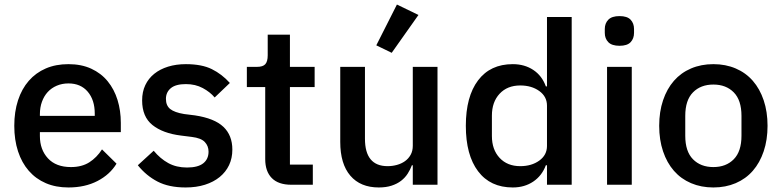

<svg xmlns="http://www.w3.org/2000/svg" viewBox="-20 -815 3449 847"><path d="M282 12Q226 12 182 -7Q138 -26 107 -61.5Q76 -97 59.5 -147.5Q43 -198 43 -260Q43 -322 59.5 -372.5Q76 -423 107 -458.5Q138 -494 182 -513Q226 -532 282 -532Q339 -532 382.5 -512Q426 -492 455 -456.5Q484 -421 498.5 -374Q513 -327 513 -273V-232H156V-215Q156 -155 191.5 -116.5Q227 -78 293 -78Q341 -78 374 -99Q407 -120 430 -156L494 -93Q465 -45 410 -16.5Q355 12 282 12ZM282 -447Q254 -447 230.5 -437Q207 -427 190.5 -409Q174 -391 165 -366Q156 -341 156 -311V-304H398V-314Q398 -374 367 -410.5Q336 -447 282 -447Z M799 12Q725 12 675 -14Q625 -40 588 -86L658 -150Q687 -115 722.5 -95.5Q758 -76 805 -76Q853 -76 876.5 -94.5Q900 -113 900 -146Q900 -171 883.5 -188.5Q867 -206 826 -211L778 -217Q698 -227 652.5 -263.5Q607 -300 607 -372Q607 -410 621 -439.5Q635 -469 660.5 -489.5Q686 -510 721.5 -521Q757 -532 800 -532Q870 -532 914.5 -510Q959 -488 994 -449L927 -385Q907 -409 874.5 -426.5Q842 -444 800 -444Q755 -444 733.5 -426Q712 -408 712 -379Q712 -349 731 -334Q750 -319 792 -312L840 -306Q926 -293 965.5 -255.5Q1005 -218 1005 -155Q1005 -117 990.5 -86.5Q976 -56 949 -34Q922 -12 884 0Q846 12 799 12Z M1265 0Q1208 0 1179 -29.5Q1150 -59 1150 -113V-431H1069V-520H1113Q1140 -520 1150.5 -532Q1161 -544 1161 -571V-662H1259V-520H1368V-431H1259V-89H1360V0Z M1801 -86H1797Q1790 -67 1778.5 -49Q1767 -31 1749.5 -17.5Q1732 -4 1707.5 4Q1683 12 1651 12Q1570 12 1525.5 -40Q1481 -92 1481 -189V-520H1590V-203Q1590 -82 1690 -82Q1711 -82 1731 -87.5Q1751 -93 1766.5 -104Q1782 -115 1791.5 -132Q1801 -149 1801 -172V-520H1910V0H1801ZM1708 -582 1640 -615 1731 -795 1826 -749Z M2393 -86H2388Q2371 -40 2332.5 -14Q2294 12 2242 12Q2143 12 2089 -59.5Q2035 -131 2035 -260Q2035 -389 2089 -460.5Q2143 -532 2242 -532Q2294 -532 2332.5 -506.5Q2371 -481 2388 -434H2393V-740H2502V0H2393ZM2275 -82Q2325 -82 2359 -106.5Q2393 -131 2393 -171V-349Q2393 -389 2359 -413.5Q2325 -438 2275 -438Q2218 -438 2184 -401.5Q2150 -365 2150 -305V-215Q2150 -155 2184 -118.5Q2218 -82 2275 -82Z M2713 -613Q2679 -613 2663.5 -629Q2648 -645 2648 -670V-687Q2648 -712 2663.5 -728Q2679 -744 2713 -744Q2747 -744 2762 -728Q2777 -712 2777 -687V-670Q2777 -645 2762 -629Q2747 -613 2713 -613ZM2658 -520H2767V0H2658Z M3127 12Q3073 12 3028.5 -7Q2984 -26 2953 -61.5Q2922 -97 2905 -147.5Q2888 -198 2888 -260Q2888 -322 2905 -372.5Q2922 -423 2953 -458.5Q2984 -494 3028.5 -513Q3073 -532 3127 -532Q3181 -532 3225.5 -513Q3270 -494 3301 -458.5Q3332 -423 3349 -372.5Q3366 -322 3366 -260Q3366 -198 3349 -147.5Q3332 -97 3301 -61.5Q3270 -26 3225.5 -7Q3181 12 3127 12ZM3127 -78Q3183 -78 3217 -112.5Q3251 -147 3251 -216V-304Q3251 -373 3217 -407.5Q3183 -442 3127 -442Q3071 -442 3037 -407.5Q3003 -373 3003 -304V-216Q3003 -147 3037 -112.5Q3071 -78 3127 -78Z"/></svg>

Font: IBM Plex Sans Thai Medium
Style: Regular
Weight: 500
Designer: Mike Abbink, Paul van der Laan, Pieter van Rosmalen, Ben Mitchell, Mark Frömberg
Foundry: Bold Monday
Version: Version 1.1